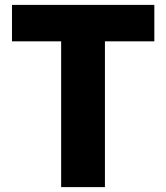

<svg xmlns="http://www.w3.org/2000/svg" viewBox="-20 -765 680 785"><path d="M230 0H409V-596H611V-745H29V-596H230Z"/></svg>

Font: Noto Sans TC Black
Style: Regular
Weight: 900
Designer: Ryoko NISHIZUKA 西塚涼子 (kana, bopomofo & ideographs); Paul D. Hunt (Latin, Greek & Cyrillic); Sandoll Communications 산돌커뮤니
Foundry: Adobe
Version: Version 2.004;hotconv 1.0.118;makeotfexe 2.5.65603